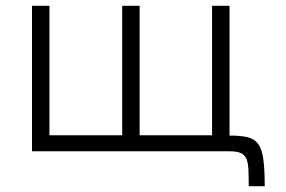

<svg xmlns="http://www.w3.org/2000/svg" viewBox="-20 -520 984 660"><path d="M90 -500H150V-55H400V-500H460V-55H709V-500H769V-54Q807 -54 830.5 -48.5Q854 -43 867 -26Q880 -9 885 26Q890 61 890 120H835Q835 87 834 64Q833 41 827.5 27Q822 13 808.5 6.5Q795 0 769 0H90Z"/></svg>

Font: Moderustic Light
Style: Regular
Weight: 300
Designer: Tural Alisoy
Foundry: TAFT Foundry
Version: Version 2.120